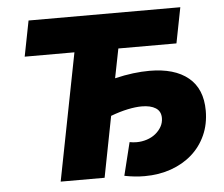

<svg xmlns="http://www.w3.org/2000/svg" viewBox="-51 -758 959 823"><g transform="rotate(-5 428.5 -346.0)"><path d="M487 -143Q502 -140 517 -140Q540 -140 561.5 -147Q583 -154 599 -167Q615 -180 624.5 -197Q634 -214 634 -234Q634 -263 612 -277Q590 -291 552 -291Q526 -291 492 -284Q458 -277 418 -262L367 0H178L285 -547H71L101 -700H754L724 -547H474L449 -421Q491 -431 528 -435.5Q565 -440 598 -440Q706 -440 765 -391.5Q824 -343 824 -249Q824 -191 802.5 -143.5Q781 -96 743 -62.5Q705 -29 653 -10.5Q601 8 539 8Q497 8 452 -1Z"/></g></svg>

Font: Argentum Sans
Style: Bold Italic
Weight: 700
Italic angle: -11°
Designer: Julieta Ulanovsky (font), Cristiano Sobral (main changes and remaster)
Foundry: Julieta Ulanovsky (font), Cristiano Sobral (main changes and remaster)
Version: Version 2.007;June 15, 2022;FontCreator 14.0.0.2814 64-bit; 